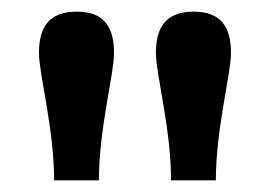

<svg xmlns="http://www.w3.org/2000/svg" viewBox="-20 -780 464 330"><path d="M150 -470C150 -559 176 -652 176 -689C176 -732 160 -760 112 -760C63 -760 47 -732 47 -689C47 -652 73 -559 73 -470ZM351 -470C351 -559 377 -652 377 -689C377 -732 361 -760 313 -760C264 -760 248 -732 248 -689C248 -652 274 -559 274 -470Z"/></svg>

Font: Domine
Style: Bold
Weight: 700
Designer: Pablo Impallari, Rodrigo Fuenzalida, Brenda Gallo
Foundry: Pablo Impallari, Rodrigo Fuenzalida, Brenda Gallo
Version: Version 2.000